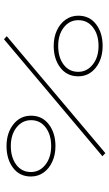

<svg xmlns="http://www.w3.org/2000/svg" viewBox="192 -728 560 985"><g transform="rotate(-90 472.5 -235.0)"><path d="M180 25 164 10 764 -495 780 -481ZM216 -231Q172 -231 136.5 -247Q101 -263 80.5 -291.5Q60 -320 60 -357Q60 -415 104.5 -448.5Q149 -482 216 -482Q283 -482 327.5 -447Q372 -412 372 -356Q372 -299 327.5 -265Q283 -231 216 -231ZM216 -253Q275 -253 312 -281.5Q349 -310 349 -356Q349 -401 312 -430.5Q275 -460 216 -460Q158 -460 120.5 -432Q83 -404 83 -357Q83 -312 120.5 -282.5Q158 -253 216 -253ZM730 11Q663 11 618.5 -24Q574 -59 574 -114Q574 -172 618.5 -206Q663 -240 730 -240Q775 -240 810 -223.5Q845 -207 865 -178.5Q885 -150 885 -114Q885 -56 841 -22.5Q797 11 730 11ZM730 -10Q788 -10 825 -38.5Q862 -67 862 -114Q862 -159 825 -188Q788 -217 730 -217Q671 -217 634 -189Q597 -161 597 -114Q597 -70 634 -40Q671 -10 730 -10Z"/></g></svg>

Font: Padyakke Expanded One
Style: Regular
Weight: 400
Designer: James Puckett
Foundry: Dunwich Type Founders
Version: Version 1.500; ttfautohint (v1.8.4.7-5d5b)